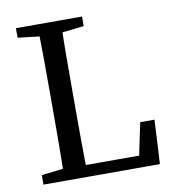

<svg xmlns="http://www.w3.org/2000/svg" viewBox="-77 -739 749 809"><g transform="rotate(-10 298.0 -334.5)"><path d="M44.3 0H185.5V-55.8H175.2L44.3 -40.8V0ZM135.3 0H235.7C232.7 -101.1 232.7 -205.1 232.7 -290.2V-359.3C232.7 -462.3 232.7 -566.3 235.7 -669.3H135.3C138.3 -568.2 138.3 -464.2 138.3 -359.3V-308.8C138.3 -206.9 138.3 -102.9 135.3 0ZM185.5 0H542.5L552.5 -188.5H491.3L456.4 -21.4L492.4 -50.4H185.5V0ZM44.3 -628.5 175.2 -613.5H196.1L327.1 -628.5V-669.3H44.3V-628.5Z"/></g></svg>

Font: Source Serif Variable
Style: Regular
Weight: 389
Designer: Frank Grießhammer
Foundry: Adobe Systems Incorporated
Version: Version 3.001;hotconv 1.0.111;makeotfexe 2.5.65597